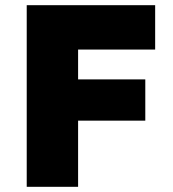

<svg xmlns="http://www.w3.org/2000/svg" viewBox="-20 -720 665 740"><path d="M83 0V-700H578V-529H281V-414H540V-255H281V0Z"/></svg>

Font: Lexend ExtraBold
Style: Regular
Weight: 800
Designer: Bonnie Shaver-Troup, Thomas Jockin
Foundry: Lexend
Version: Version 1.007; ttfautohint (v1.8.3)